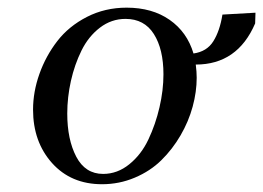

<svg xmlns="http://www.w3.org/2000/svg" viewBox="-20 -472 684 499"><path d="M65.9 -187Q65.9 -233.4 82.5 -280Q99.1 -326.7 128.9 -365.2Q158.7 -403.8 205.8 -428Q252.9 -452.1 309.1 -452.1Q375.5 -452.1 420.9 -420.4Q466.3 -388.7 482.9 -333Q517.6 -337.9 534.4 -364.7Q551.3 -391.6 558.1 -434.1L644 -439L643.1 -411.1Q597.2 -304.2 488.8 -304.2Q491.2 -285.2 491.2 -270Q491.2 -233.4 480.7 -194.8Q470.2 -156.2 449.2 -120.1Q428.2 -84 399.4 -55.7Q370.6 -27.3 330.3 -10.3Q290 6.8 245.1 6.8Q164.6 6.8 115.2 -48.3Q65.9 -103.5 65.9 -187ZM154.8 -176.8Q154.8 -109.4 178.2 -64.7Q201.7 -20 248 -20Q285.2 -20 316.2 -45.2Q347.2 -70.3 365.7 -109.6Q384.3 -148.9 394.5 -193.1Q404.8 -237.3 404.8 -278.8Q404.8 -344.2 379.9 -383.5Q355 -422.9 306.2 -422.9Q269.5 -422.9 239.7 -400.1Q210 -377.4 191.9 -340.8Q173.8 -304.2 164.3 -261.7Q154.8 -219.2 154.8 -176.8Z"/></svg>

Font: Dehuti Alt
Style: Bold-Italic
Weight: 700
Version: Version 1.2